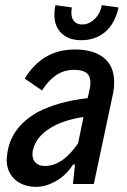

<svg xmlns="http://www.w3.org/2000/svg" viewBox="-20 -714 493 745"><path d="M423 -395Q423 -373 419 -353L344 0H263L271 -76L263 -75Q236 -33 196.5 -11Q157 11 121 11Q69 11 37.5 -18Q6 -47 6 -93Q6 -100 8 -116Q15 -170 45 -210Q75 -250 126 -279Q208 -321 320 -333L325 -355Q331 -378 331 -393Q331 -419 315.5 -431Q300 -443 268 -443Q228 -443 197.5 -422Q167 -401 143 -363L76 -409Q144 -522 271 -522Q343 -522 383 -489.5Q423 -457 423 -395ZM283 -158 304 -260Q268 -255 234 -244Q200 -233 175 -217Q117 -181 107 -128Q106 -124 106 -115Q106 -94 119 -82Q132 -70 154 -70Q223 -70 283 -158ZM191 -657Q191 -677 195 -694L259 -685Q257 -678 257 -664Q257 -643 268 -631Q279 -619 299 -619Q325 -619 347 -640Q369 -661 375 -694L440 -685Q426 -622 388 -590Q350 -558 295 -558Q247 -558 219 -584.5Q191 -611 191 -657Z"/></svg>

Font: Decalotype Medium Italic
Style: Regular
Weight: 500
Italic angle: -12°
Designer: Alfredo Marco Pradil
Foundry: Alfredo Marco Pradil
Version: Version 1.0